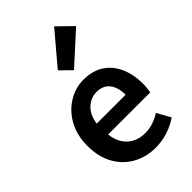

<svg xmlns="http://www.w3.org/2000/svg" viewBox="-236 -866 963 963"><g transform="rotate(-45 245.5 -384.5)"><path d="M274 11Q208 11 154.5 -18.5Q101 -48 69.5 -103.5Q38 -159 38 -237Q38 -314 69.5 -370Q101 -426 151.5 -456.5Q202 -487 258 -487Q323 -487 367 -458Q411 -429 433.5 -378Q456 -327 456 -261Q456 -244 454 -229Q452 -214 451 -205H152Q159 -144 196 -111Q233 -78 289 -78Q319 -78 345.5 -87Q372 -96 398 -112L438 -40Q403 -16 361 -2.5Q319 11 274 11ZM150 -284H355Q355 -336 331.5 -366.5Q308 -397 261 -397Q221 -397 189.5 -368Q158 -339 150 -284ZM259 -554 201 -611 344 -780 423 -703Z"/></g></svg>

Font: Narnoor SemiBold
Style: Regular
Weight: 600
Designer: S. Sridhar Murthy
Foundry: SIL International
Version: Version 3.000